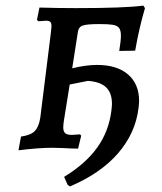

<svg xmlns="http://www.w3.org/2000/svg" viewBox="-20 -528 579 686"><path d="M477 -167Q477 -160 475 -142Q464 -52 401.5 20Q339 92 230 138L222 133L209 104Q286 57 327.5 -1Q369 -59 378 -133Q380 -149 380 -157Q380 -196 359 -216Q338 -236 294 -239L229 -226L208 -95Q206 -79 206 -73Q206 -58 213 -52Q220 -46 237 -46Q244 -46 266 -48L270 -43L259 3Q237 3 205 1L167 0Q118 0 46 9L55 -40Q90 -45 104.5 -60Q119 -75 124 -108L162 -413L164 -434Q164 -446 159.5 -450Q155 -454 144 -454Q139 -454 117 -452L112 -457L121 -501Q187 -499 252 -499Q426 -499 492 -508L498 -499Q477 -428 463 -347L406 -346Q412 -382 412 -401Q412 -420 405 -428.5Q398 -437 382.5 -439.5Q367 -442 334 -442Q290 -442 275 -436.5Q260 -431 258 -412L238 -284Q287 -296 327 -296Q398 -296 437.5 -262Q477 -228 477 -167Z"/></svg>

Font: Alegreya SC Medium
Style: Italic
Weight: 500
Italic angle: -7°
Designer: Juan Pablo del Peral
Foundry: Huerta Tipografica
Version: Version 2.007; ttfautohint (v1.6)